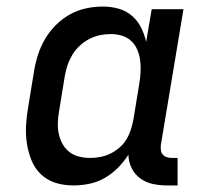

<svg xmlns="http://www.w3.org/2000/svg" viewBox="-20 -558 640 586"><path d="M204 8Q175 8 149.5 0Q124 -8 105 -26Q86 -44 76 -69Q66 -94 62 -120.5Q58 -147 59.5 -175Q61 -203 66 -231L84 -341Q88 -366 96 -391Q104 -416 117.5 -439Q131 -462 150.5 -481.5Q170 -501 193.5 -514Q217 -527 242.5 -532.5Q268 -538 294 -538Q319 -538 342 -531.5Q365 -525 382.5 -510Q400 -495 410.5 -474Q421 -453 426 -430L443 -530H540L471 -116Q470 -108 471 -100Q472 -92 476.5 -86.5Q481 -81 488.5 -78.5Q496 -76 504 -76H522V8H490Q468 8 446.5 3.5Q425 -1 408 -13.5Q391 -26 381.5 -45.5Q372 -65 372 -86Q358 -64 339.5 -45.5Q321 -27 299 -14.5Q277 -2 252.5 3Q228 8 204 8ZM255 -76Q271 -76 286.5 -79Q302 -82 316.5 -89Q331 -96 344 -107Q357 -118 365.5 -132Q374 -146 379 -161.5Q384 -177 387 -192L405 -302Q408 -320 409 -337.5Q410 -355 408 -372Q406 -389 399.5 -405Q393 -421 381 -432.5Q369 -444 352.5 -449Q336 -454 318 -454Q301 -454 284.5 -450.5Q268 -447 252.5 -439Q237 -431 223.5 -418.5Q210 -406 201 -391Q192 -376 186.5 -360Q181 -344 178 -327L160 -217Q157 -200 156.5 -182.5Q156 -165 159.5 -149Q163 -133 171 -118.5Q179 -104 192 -94Q205 -84 221.5 -80Q238 -76 255 -76Z"/></svg>

Font: Iosevka Slab Medium Extended
Style: Italic
Weight: 500
Width: 7
Italic angle: -9°
Monospace: yes
Designer: Belleve Invis
Foundry: Belleve Invis
Version: Version 11.1.0; ttfautohint (v1.8.3)